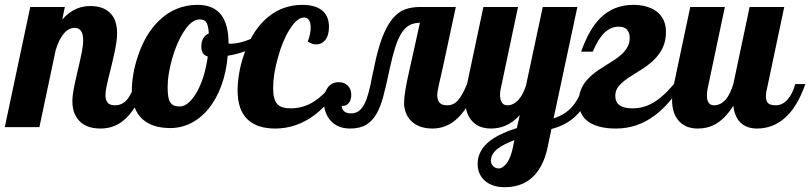

<svg xmlns="http://www.w3.org/2000/svg" viewBox="-58 -529 3372 799"><path d="M269 -29.3Q243.2 -59.6 243.2 -106.9Q243.2 -129.4 248.8 -159.2Q254.4 -189 265.6 -235.8Q276.9 -283.7 282.5 -312.3Q288.1 -340.8 288.1 -361.8Q288.1 -413.1 252 -413.1Q226.6 -413.1 205.1 -386.2Q187 -363.3 173.8 -320.8L106 0H-38.1L67.9 -500H211.9L201.2 -448.2Q230.5 -481 264.2 -494.1Q289.1 -503.9 317.9 -503.9Q368.7 -503.9 397.9 -477.5Q429.2 -448.7 429.2 -391.1Q429.2 -356.4 416.5 -300.8Q413.1 -284.7 405.3 -252.4Q391.1 -198.2 384.8 -166Q380.9 -145.5 380.9 -132.8Q380.9 -112.8 389.9 -101.8Q398.9 -90.8 420.9 -90.8Q450.7 -90.8 471.2 -115.2Q486.8 -133.8 504.9 -179.2H546.9Q509.8 -69.3 453.1 -25.4Q413.1 5.9 360.8 5.9Q298.8 5.9 269 -29.3Z M536.1 -32.2Q490.7 -72.3 490.7 -153.8Q490.7 -184.6 497.1 -221.9Q503.4 -259.3 516.6 -297.4Q546.9 -388.2 603 -442.4Q670.9 -508.8 764.6 -508.8Q893.1 -508.8 893.1 -349.1V-348.1Q896 -347.2 897.9 -347.2H903.8Q937 -347.2 982.4 -365.7Q1022.5 -382.3 1058.1 -407.2L1066.9 -379.9Q1037.6 -349.1 991.5 -327.6Q945.3 -306.2 889.6 -296.9Q883.8 -229 863.3 -173.1Q842.8 -117.2 810.5 -77.1Q778.8 -38.1 737.8 -17.1Q696.8 3.9 650.9 3.9Q576.7 3.9 536.1 -32.2ZM761.2 -146Q777.3 -174.3 789.1 -212.4Q800.8 -250.5 806.6 -293.9Q792 -297.9 785.9 -308.6Q779.8 -319.3 779.8 -335.9Q779.8 -356.4 788.1 -370.1Q796.4 -383.8 811 -390.1Q809.1 -421.9 800.8 -435.5Q796.4 -442.4 789.8 -445.3Q783.2 -448.2 772.9 -448.2Q739.3 -448.2 707 -397.5Q677.2 -351.6 658.2 -284.2Q639.6 -218.3 639.6 -167Q639.6 -142.1 642.3 -126.5Q645 -110.8 651.4 -102.1Q657.2 -93.3 666.5 -89.6Q675.8 -85.9 690.9 -85.9Q708.5 -85.9 726.8 -101.8Q745.1 -117.7 761.2 -146Z M973.1 -31.2Q930.7 -70.8 930.7 -152.8Q930.7 -183.6 936.8 -221.4Q942.9 -259.3 955.6 -296.9Q985.4 -388.2 1040 -442.4Q1107.4 -508.8 1199.7 -508.8Q1259.8 -508.8 1288.6 -480Q1311 -457 1311 -417Q1311 -381.8 1295.4 -362.3Q1280.8 -344.2 1257.8 -344.2Q1241.2 -344.2 1222.7 -356Q1234.9 -387.7 1234.9 -415Q1234.9 -434.1 1227.8 -445.1Q1220.7 -456.1 1207 -456.1Q1177.7 -456.1 1146 -404.3Q1117.2 -358.4 1098.1 -287.6Q1078.6 -218.3 1078.6 -162.1Q1078.6 -113.3 1097.2 -94.7Q1113.3 -78.1 1150.9 -78.1Q1205.1 -78.1 1250 -107.4Q1269 -119.6 1286.6 -136.5Q1304.2 -153.3 1327.6 -179.2H1361.8Q1314.5 -99.1 1252.9 -51.8Q1177.2 5.9 1086.9 5.9Q1013.2 5.9 973.1 -31.2Z M1315.4 -29.8Q1302.7 -44.9 1296.1 -65.2Q1289.6 -85.4 1289.6 -106.9Q1289.6 -142.6 1306.2 -164.8Q1322.8 -187 1351.6 -187Q1375 -187 1389.4 -172.6Q1403.8 -158.2 1403.8 -134.8Q1403.8 -113.3 1393.8 -100.8Q1383.8 -88.4 1369.1 -88.4Q1365.7 -88.4 1363.8 -88.9Q1364.7 -75.2 1372.1 -67.9Q1381.8 -57.1 1402.8 -57.1Q1426.3 -57.1 1441.4 -72.3Q1456.5 -87.4 1467.3 -116.2Q1477.5 -145.5 1484.4 -178.7Q1489.3 -206.5 1496.1 -235.8L1499.5 -252Q1515.1 -328.6 1534.4 -377.4Q1553.7 -426.3 1578.1 -454.1Q1600.1 -480 1627.7 -490Q1655.3 -500 1691.4 -500H1838.9L1785.6 -252L1768.1 -174.8Q1761.7 -146.5 1761.7 -132.8Q1761.7 -90.8 1801.8 -90.8Q1816.4 -90.8 1827.6 -95.9Q1838.9 -101.1 1848.6 -112.3Q1857.4 -122.6 1866 -138.2Q1874.5 -153.8 1885.7 -179.2H1927.7Q1864.7 5.9 1741.7 5.9Q1684.6 5.9 1652.3 -26.4Q1638.2 -40.5 1630.9 -59.8Q1623.5 -79.1 1623.5 -100.1Q1623.5 -142.1 1645.5 -235.8L1689.5 -434.1Q1663.1 -434.1 1644.5 -423.3Q1626 -412.6 1611.8 -389.6Q1598.1 -367.7 1586.9 -332.5Q1575.7 -297.4 1563.5 -242.2L1561.5 -232.4Q1546.4 -161.6 1535.9 -123.5Q1525.4 -85.4 1510.7 -58.6Q1492.7 -25.9 1466.1 -10Q1439.5 5.9 1399.4 5.9Q1344.7 5.9 1315.4 -29.8Z M1962.9 225.6Q1947.3 213.4 1938.5 195.1Q1929.7 176.8 1929.7 152.8Q1929.7 96.2 1982.9 55.7Q2022.9 25.9 2092.8 3.9L2105 -49.8Q2075.7 -17.6 2041.5 -4.4Q2015.1 5.9 1984.9 5.9Q1937 5.9 1909.2 -22.5Q1877.9 -53.7 1877.9 -113.8Q1877.9 -142.1 1885.7 -179.2L1953.6 -500H2097.7L2025.9 -160.2Q2022.9 -147.9 2022.9 -134.8Q2022.9 -115.7 2029.3 -104.5Q2036.6 -90.8 2052.7 -90.8Q2079.1 -90.8 2100.1 -114.3Q2118.2 -134.3 2130.9 -172.9L2200.7 -500H2344.7L2245.6 -36.1Q2293 -51.8 2321.3 -83Q2352.1 -116.7 2371.6 -179.2H2413.6Q2386.7 -90.3 2333.5 -42Q2294.4 -6.8 2236.8 7.8L2221.7 80.1Q2202.6 175.8 2145.5 218.8Q2104 250 2041.5 250Q2018.1 250 1997.8 243.9Q1977.5 237.8 1962.9 225.6ZM2050.8 149.9Q2067.4 128.4 2076.7 83L2082.5 54.2Q2037.1 71.3 2014.6 88.9Q1984.9 111.3 1984.9 139.2Q1984.9 152.3 1993.2 161.1Q2002.4 171.9 2018.6 171.9Q2033.7 171.9 2050.8 149.9Z M2392.6 -21Q2350.6 -48.8 2350.6 -106.9Q2350.6 -157.2 2383.8 -195.3Q2397 -210.9 2414.8 -224.6Q2432.6 -238.3 2456.5 -252.9Q2486.8 -271.5 2501.7 -281.5Q2516.6 -291.5 2529.8 -303.7Q2545.4 -318.8 2554 -335Q2562.5 -351.1 2562.5 -371.1Q2562.5 -393.6 2551 -405.8Q2539.6 -418 2516.6 -418Q2483.9 -418 2457.8 -393.1Q2431.6 -368.2 2408.7 -314H2360.4Q2393.1 -407.2 2440.4 -454.1Q2495.1 -508.8 2578.6 -508.8Q2606 -508.8 2630.1 -502.2Q2654.3 -495.6 2672.9 -482.4Q2692.4 -468.3 2702.9 -446.5Q2713.4 -424.8 2713.4 -396Q2713.4 -357.4 2699 -328.4Q2684.6 -299.3 2658.7 -275.4Q2635.7 -254.4 2607.9 -237.3Q2574.2 -216.8 2553.2 -202.4Q2532.2 -188 2518.1 -171.9Q2502.4 -153.8 2502.4 -130.9Q2502.4 -103 2521 -90.6Q2539.6 -78.1 2573.7 -78.1Q2619.6 -78.1 2658.2 -100.6Q2700.2 -124 2746.6 -179.2H2780.8Q2727.1 -93.3 2667 -48.8Q2594.2 5.9 2505.4 5.9Q2432.6 5.9 2392.6 -21Z M2770 -22.5Q2738.8 -53.7 2738.8 -113.8Q2738.8 -142.1 2746.6 -179.2L2814.5 -500H2958.5L2886.7 -160.2Q2883.8 -145 2883.8 -131.8Q2883.8 -90.8 2913.6 -90.8Q2940.9 -90.8 2962.9 -115.7Q2980.5 -136.7 2993.7 -179.2L3061.5 -500H3205.6L3133.8 -160.2Q3129.4 -145.5 3129.4 -127.9Q3129.4 -107.4 3139.2 -99.1Q3148.9 -90.8 3170.4 -90.8Q3198.2 -90.8 3220.2 -115.7Q3239.7 -137.7 3251.5 -179.2H3293.5Q3266.6 -103 3228.5 -58.6Q3196.3 -22 3155.8 -5.9Q3126 5.9 3092.8 5.9Q3049.8 5.9 3024.4 -18.1Q2999 -42 2993.7 -88.9Q2959.5 -34.2 2916.5 -10.7Q2885.7 5.9 2845.7 5.9Q2797.9 5.9 2770 -22.5Z"/></svg>

Font: Pattaya
Style: Regular
Weight: 400
Designer: Pablo Impallari / Thai characters Designed by Thanarat Vachiruckul and Suppakit Chalermlarp
Foundry: Pablo Impallari
Version: Version 1.007;September 16, 2023;FontCreator 15.0.0.2934 64-